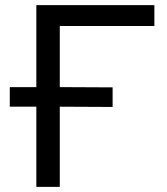

<svg xmlns="http://www.w3.org/2000/svg" viewBox="-20 -725 649 745"><path d="M121 0V-311H18V-387H121V-705H579V-624H212V-387L417 -386V-310L212 -311V0Z"/></svg>

Font: Nunito Sans 7pt
Style: Regular
Weight: 400
Designer: Vernon Adams
Foundry: Vernon Adams
Version: Version 3.101;gftools[0.9.27]